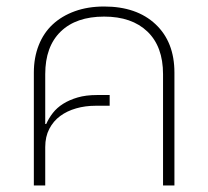

<svg xmlns="http://www.w3.org/2000/svg" viewBox="-20 -570 640 590"><path d="M84 -347Q84 -393 99 -431Q114 -469 142 -495Q170 -521 210 -535.5Q250 -550 300 -550Q400 -550 458 -495.5Q516 -441 516 -347V0H481V-342Q481 -427 433 -473Q385 -519 300 -519Q214 -519 166.5 -473Q119 -427 119 -342V-189H122Q130 -207 142.5 -223Q155 -239 174 -251Q193 -263 218.5 -270.5Q244 -278 278 -278H317V-245H273Q242 -245 214 -237Q186 -229 165 -213.5Q144 -198 131.5 -174Q119 -150 119 -118V0H84Z"/></svg>

Font: IBM Plex Sans Thai ExtLt
Style: Regular
Weight: 200
Designer: Mike Abbink, Paul van der Laan, Pieter van Rosmalen, Ben Mitchell, Mark Frömberg
Foundry: Bold Monday
Version: Version 1.2